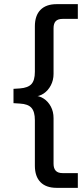

<svg xmlns="http://www.w3.org/2000/svg" viewBox="-20 -725 403 925"><path d="M253 180Q202 180 175 152.5Q148 125 148 73V-146Q148 -187 131.5 -205.5Q115 -224 76 -226L45 -228V-297L76 -299Q115 -302 131.5 -320Q148 -338 148 -379V-598Q148 -650 175 -677.5Q202 -705 253 -705H355V-634H282Q259 -634 248.5 -623Q238 -612 238 -589V-369Q238 -339 225 -314Q212 -289 190.5 -274.5Q169 -260 143 -260V-264Q169 -264 190.5 -250Q212 -236 225 -211.5Q238 -187 238 -156V64Q238 86 248.5 97.5Q259 109 282 109H355V180Z"/></svg>

Font: Mulish ExtraLight Medium
Style: Regular
Weight: 500
Version: Version 3.603